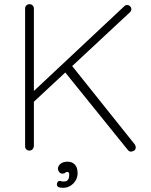

<svg xmlns="http://www.w3.org/2000/svg" viewBox="-20 -720 722 918"><path d="M606 5Q598 5 592 -2L290 -376L322 -408L624 -30Q629 -23 629 -16Q629 -4 620.5 0.5Q612 5 606 5ZM588 -696Q596 -696 602 -690Q608 -684 608 -676Q608 -668 602 -662L136 -228L127 -271L574 -690Q580 -696 588 -696ZM121 0Q111 0 105.5 -6Q100 -12 100 -21V-679Q100 -688 106 -694Q112 -700 121 -700Q130 -700 136 -694Q142 -688 142 -679V-21Q141 -12 135 -6Q129 0 121 0ZM351 108Q351 128 341 144Q331 160 315.5 169Q300 178 282 178Q266 178 259 174Q252 170 252 162Q252 155 255.5 150Q259 145 265 145Q270 145 275.5 147Q281 149 294 147Q302 145 306.5 137Q311 129 311 114Q311 102 301 102Q295 102 291.5 106Q288 110 280 110Q269 111 263 102.5Q257 94 257 87Q257 73 269.5 63Q282 53 304 53Q324 53 337.5 66.5Q351 80 351 108Z"/></svg>

Font: Quicksand Light Light
Style: Regular
Weight: 300
Version: Version 3.006